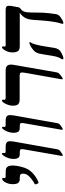

<svg xmlns="http://www.w3.org/2000/svg" viewBox="600 -1228 641 1880"><g transform="rotate(-90 920.0 -288.5)"><path d="M159.2 -553.2Q200.2 -553.2 213.1 -546.9Q226.1 -540.5 232.4 -525.4Q238.8 -510.3 238.8 -482.9Q238.8 -450.7 228 -406.5Q217.3 -362.3 202.9 -336.7Q188.5 -311 163.8 -287.8Q139.2 -264.6 109.1 -247.8Q79.1 -231 70.8 -231Q65.4 -231 59.8 -244.4Q54.2 -257.8 54.2 -264.2Q54.2 -267.1 59.6 -269.5Q69.8 -273.9 92.5 -289.8Q115.2 -305.7 130.1 -320.8Q145 -335.9 152.1 -349.9Q159.2 -363.8 159.2 -384.8Q159.2 -400.4 151.6 -407.7Q144 -415 117.2 -415H106Q81.1 -415 68.6 -430.7Q56.2 -446.3 56.2 -483.9Q56.2 -522.9 73.5 -554.9Q90.8 -586.9 107.9 -586.9Q118.2 -586.9 118.2 -579.1L115.2 -564Q115.2 -553.2 129.9 -553.2Z M349.1 -415Q323.7 -415 313.5 -430.7Q303.2 -446.3 303.2 -478Q303.2 -500 311.5 -525.6Q319.8 -551.3 332.8 -570.1Q345.7 -588.9 355 -588.9Q362.3 -588.9 362.3 -580.1L360.4 -566.9Q360.4 -553.2 377.4 -553.2H419.4Q451.2 -553.2 464.1 -542.7Q477.1 -532.2 477.1 -508.8Q477.1 -499.5 473.1 -472.2L397 -43.9Q394 -32.2 388.2 -26.1Q382.3 -20 374 -14.2Q347.2 5.9 339.4 5.9Q332 5.9 332 1L397.9 -378.4L399.4 -392.1Q399.4 -407.7 391.6 -411.4Q383.8 -415 367.2 -415Z M605 -415Q579.6 -415 569.3 -430.7Q559.1 -446.3 559.1 -478Q559.1 -500 567.4 -525.6Q575.7 -551.3 588.6 -570.1Q601.6 -588.9 610.8 -588.9Q618.2 -588.9 618.2 -580.1L616.2 -566.9Q616.2 -553.2 633.3 -553.2H675.3Q707 -553.2 720 -542.7Q732.9 -532.2 732.9 -508.8Q732.9 -499.5 729 -472.2L652.8 -43.9Q649.9 -32.2 644 -26.1Q638.2 -20 629.9 -14.2Q603 5.9 595.2 5.9Q587.9 5.9 587.9 1L653.8 -378.4L655.3 -392.1Q655.3 -407.7 647.5 -411.4Q639.6 -415 623 -415Z M887.7 -416Q853.5 -416 839.1 -430.4Q824.7 -444.8 824.7 -482.9Q824.7 -515.6 842.3 -552.2Q859.9 -588.9 874 -588.9Q883.8 -588.9 883.8 -580.1L881.8 -568.8Q881.8 -553.2 900.9 -553.2H1168.9Q1201.2 -553.2 1214.1 -539.8Q1227.1 -526.4 1227.1 -500Q1227.1 -488.8 1220.7 -452.1L1150.9 -53.2Q1149.9 -46.9 1146.7 -40.5Q1143.6 -34.2 1138.7 -29.1Q1133.8 -23.9 1114.5 -9Q1095.2 5.9 1089.8 5.9Q1083 5.9 1083 -1L1085 -16.1L1146 -358.9Q1149.9 -387.7 1149.9 -391.1Q1149.9 -407.7 1142.1 -411.9Q1134.3 -416 1115.7 -416Z M1406.2 -415Q1371.1 -415 1358.6 -433.3Q1346.2 -451.7 1346.2 -486.8Q1346.2 -509.8 1354.2 -532.7Q1362.3 -555.7 1375 -572.3Q1387.7 -588.9 1396 -588.9Q1405.3 -588.9 1405.3 -581.1L1403.3 -563Q1403.3 -553.2 1418.9 -553.2H1766.1Q1785.2 -553.2 1794.2 -545.4Q1803.2 -537.6 1803.2 -520L1800.3 -492.2L1788.1 -426.8Q1785.6 -414.1 1773.9 -407.2Q1758.8 -397.9 1751 -383.1Q1743.2 -368.2 1739.7 -345.2Q1736.3 -322.3 1736.3 -246.1Q1736.3 -214.4 1735.1 -186.8Q1733.9 -159.2 1729.7 -124.3Q1725.6 -89.4 1721.9 -65.4Q1718.3 -41.5 1705.3 -28.1Q1692.4 -14.6 1668.7 -1.2Q1645 12.2 1635.3 12.2Q1626 12.2 1626 3.9L1627.4 -3.9Q1649.9 -67.9 1660.2 -213.9L1664.1 -272.5Q1667.5 -328.6 1683.3 -359.6Q1699.2 -390.6 1734.4 -415ZM1447.3 -314.9Q1447.3 -310.5 1443.4 -306.6Q1422.9 -284.7 1400.9 -142.6L1390.1 -74.2Q1385.7 -49.8 1374.3 -33.7Q1362.8 -17.6 1333.5 -2.7Q1304.2 12.2 1287.1 12.2Q1278.3 12.2 1278.3 1Q1279.3 -3.4 1284.2 -10.7Q1303.2 -38.1 1311 -86.9Q1332 -216.8 1336.2 -230.2Q1340.3 -243.7 1346.9 -255.9Q1353.5 -268.1 1370.8 -283Q1388.2 -297.9 1409.4 -309.3Q1430.7 -320.8 1439 -320.8Q1447.3 -320.8 1447.3 -314.9Z"/></g></svg>

Font: Liberation Serif
Style: Bold Italic
Weight: 700
Italic angle: -16.333°
Designer: Steve Matteson
Foundry: Ascender Corporation
Version: Version 2.1.5